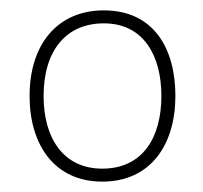

<svg xmlns="http://www.w3.org/2000/svg" viewBox="-20 -838 392 370"><path d="M318 -653C318 -745 276 -818 180 -818C92 -818 37 -754 37 -653C37 -559 85 -488 177 -488C271 -488 318 -560 318 -653ZM64 -653C64 -740 107 -793 180 -793C258 -793 291 -729 291 -653C291 -573 255 -513 177 -513C102 -513 64 -572 64 -653Z"/></svg>

Font: Noto Sans Kannada UI Thin
Style: Regular
Weight: 100
Designer: Jelle Bosma - Monotype Design Team
Foundry: Monotype Imaging Inc.
Version: Version 2.005